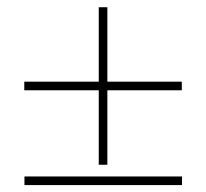

<svg xmlns="http://www.w3.org/2000/svg" viewBox="-20 -645 584 544"><path d="M49.3 -145H495.6V-120.6H49.3ZM259.8 -624.5H284.2V-178.2H259.8ZM48.8 -413.6H495.1V-389.2H48.8Z"/></svg>

Font: Wand UI Pro
Style: Regular
Weight: 400
Designer: Andreas Faust
Version: Version 1.003;FEAKit 1.0